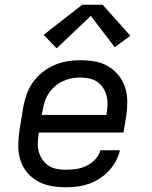

<svg xmlns="http://www.w3.org/2000/svg" viewBox="-20 -782 640 810"><path d="M257 8Q226 8 195.5 2.5Q165 -3 139 -17.5Q113 -32 94 -55Q75 -78 66 -106.5Q57 -135 57 -166.5Q57 -198 62 -230L78 -330Q83 -357 92.5 -384Q102 -411 119 -435Q136 -459 159.5 -477.5Q183 -496 209.5 -507.5Q236 -519 264 -523.5Q292 -528 319 -528Q351 -528 381.5 -522.5Q412 -517 437 -502Q462 -487 480.5 -464Q499 -441 508 -412.5Q517 -384 517 -353Q517 -322 512 -290L501 -223H144L143 -218Q140 -198 139.5 -178.5Q139 -159 144 -141Q149 -123 159.5 -108Q170 -93 185 -83Q200 -73 219 -69.5Q238 -66 257 -66Q279 -66 301 -69Q323 -72 344 -82Q365 -92 381.5 -109.5Q398 -127 404 -148H486Q481 -125 468.5 -102Q456 -79 438.5 -60.5Q421 -42 399 -28Q377 -14 353.5 -6Q330 2 305.5 5Q281 8 257 8ZM156 -297H429L430 -302Q433 -322 433.5 -341Q434 -360 429.5 -378Q425 -396 415 -411.5Q405 -427 390 -437Q375 -447 356.5 -451Q338 -455 318 -455Q300 -455 281.5 -451.5Q263 -448 245 -439.5Q227 -431 212 -418Q197 -405 186 -388.5Q175 -372 169 -354Q163 -336 160 -318ZM219 -578 164 -635 327 -762H413L530 -631L464 -583L363 -715Z"/></svg>

Font: Iosevka SS04 Extended Oblique
Style: Regular
Weight: 400
Width: 7
Italic angle: -9°
Monospace: yes
Designer: Belleve Invis
Foundry: Belleve Invis
Version: Version 19.0.0; ttfautohint (v1.8.4)